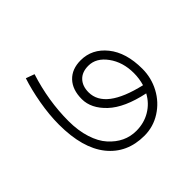

<svg xmlns="http://www.w3.org/2000/svg" viewBox="-141 -785 858 858"><g transform="rotate(-45 288.5 -355.5)"><path d="M276.5 -391.3Q276.5 -286.7 471.2 -241.7Q480.8 -274.5 480.8 -308.9Q480.8 -378.2 445.1 -427.2Q409.5 -476.2 360 -476.2Q320 -476.2 298.3 -453.2Q276.5 -430.2 276.5 -391.3ZM316 -77.4Q206.8 -77.4 143.8 -155.7Q80.9 -234.1 80.9 -382.7Q80.9 -443.9 93 -512.4Q105.2 -580.9 122.9 -634L163.3 -619.3Q122.3 -491.4 122.3 -364Q122.3 -303.3 137.8 -255.1Q153.2 -206.8 179.5 -178Q233.1 -118.3 305.9 -118.3Q354.9 -118.3 394.1 -141.6Q433.3 -164.8 455.5 -205.8Q342.8 -229.5 288.2 -280.8Q233.6 -332.2 233.6 -391.3Q233.6 -450.5 265.4 -484.1Q297.3 -517.7 352.9 -517.7Q424.7 -517.7 473 -457.8Q521.2 -397.9 521.2 -295.8Q521.2 -238.1 494.4 -188.1Q467.6 -138 420.1 -107.7Q372.6 -77.4 316 -77.4Z"/></g></svg>

Font: Khula Light
Style: Regular
Weight: 300
Designer: Erin McLaughlin, Steve Matteson
Version: Version 1.002;PS 1.0;hotconv 1.0.72;makeotf.lib2.5.5900; ttf